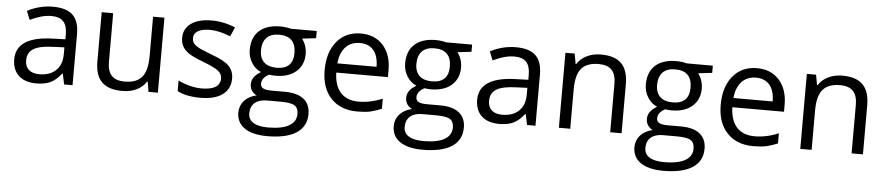

<svg xmlns="http://www.w3.org/2000/svg" viewBox="-44 -835 6284 1365"><g transform="rotate(5 3098.0 -152.5)"><path d="M475.1 0V-365.2C475.1 -490.2 414.6 -543.9 287.1 -543.9C224.1 -543.9 158.7 -526.9 106 -498L130.9 -436C187 -463.4 237.8 -477.1 282.2 -477.1C361.8 -477.1 396 -438 396 -354V-320.8L305.2 -317.9C132.3 -312.5 45.9 -255.9 45.9 -147.9C45.9 -46.9 109.9 9.8 215.8 9.8C255.4 9.8 288.6 3.9 315.4 -8.3C341.8 -20 368.2 -42.5 395 -76.2H398.9L415 0ZM231.9 -57.1C168 -57.1 130.9 -88.4 130.9 -147C130.9 -221.7 184.1 -255.4 313 -259.8L394 -263.2V-214.8C394 -165 379.9 -126.5 351.1 -98.6C322.3 -70.8 282.2 -57.1 231.9 -57.1Z M636.2 -535.2V-185.1C636.2 -48.8 700.7 9.8 831.1 9.8C906.7 9.8 967.8 -19 1001 -71.8H1005.4L1017.1 0H1084V-535.2H1002.9V-253.9C1002.9 -184.6 990.2 -134.8 964.4 -104C938.5 -73.2 897.5 -58.1 841.3 -58.1C756.8 -58.1 718.3 -100.6 718.3 -188V-535.2Z M1601.1 -146C1601.1 -181.6 1589.8 -210.9 1567.9 -234.4C1545.4 -257.8 1502.4 -281.2 1439 -304.2C1392.6 -321.3 1361.3 -334.5 1345.2 -343.8C1312.5 -361.8 1298.8 -380.4 1298.8 -409.2C1298.8 -451.7 1338.4 -477.1 1415 -477.1C1458.5 -477.1 1507.3 -465.8 1561 -443.8L1589.8 -509.8C1534.7 -533.2 1478.5 -544.9 1420.9 -544.9C1358.9 -544.9 1310.5 -532.2 1274.9 -507.3C1239.3 -481.9 1221.7 -447.3 1221.7 -403.8C1221.7 -379.4 1227.1 -358.4 1237.3 -340.8C1247.6 -323.2 1263.2 -307.6 1284.2 -293.9C1305.2 -279.8 1340.3 -263.7 1390.1 -245.1C1442.4 -225.1 1478 -207.5 1496.1 -192.9C1514.2 -177.7 1522.9 -160.2 1522.9 -139.2C1522.9 -84 1475.6 -57.1 1391.1 -57.1C1336.4 -57.1 1274.4 -73.2 1223.1 -99.1V-23.9C1262.7 -1.5 1318.4 9.8 1389.2 9.8C1523.4 9.8 1601.1 -46.4 1601.1 -146Z M1985.8 -535.2C1963.4 -541.5 1938 -544.9 1910.2 -544.9C1781.2 -544.9 1708 -479 1708 -361.8C1708 -326.7 1716.8 -295.4 1734.4 -268.1C1751.5 -240.7 1773.9 -221.2 1801.8 -210C1756.8 -182.6 1736.8 -155.3 1736.8 -116.2C1736.8 -81.5 1757.8 -54.2 1785.2 -42C1709.5 -24.9 1666 25.9 1666 90.8C1666 186 1744.6 240.2 1884.8 240.2C2066.9 240.2 2164.1 176.8 2164.1 58.1C2164.1 -35.2 2099.6 -85 1983.9 -85H1889.2C1830.6 -85 1809.1 -98.6 1809.1 -127.9C1809.1 -155.8 1826.2 -178.7 1860.8 -196.8C1875 -194.3 1889.6 -192.9 1905.8 -192.9C1968.3 -192.9 2017.6 -208.5 2053.2 -239.7C2088.9 -271 2106.9 -313 2106.9 -365.2C2106.9 -411.6 2089.8 -449.2 2071.8 -472.2L2170.9 -483.9V-535.2ZM1744.1 89.8C1744.1 23.9 1787.1 -12.2 1860.8 -12.2H1958C2007.3 -12.2 2041 -6.8 2059.1 4.9C2077.1 16.1 2085.9 36.1 2085.9 64.9C2085.9 134.8 2022 178.2 1885.7 178.2C1794.4 178.2 1744.1 147.9 1744.1 89.8ZM1788.1 -363.8C1788.1 -444.3 1830.6 -485.8 1906.7 -485.8C1986.8 -485.8 2026.9 -445.8 2026.9 -365.2C2026.9 -288.6 1987.3 -250 1908.2 -250C1832.5 -250 1788.1 -289.1 1788.1 -363.8Z M2506.8 9.8C2543 9.8 2573.7 7.3 2599.6 2C2625 -3.9 2651.9 -12.7 2680.7 -24.9V-97.2C2624.5 -73.2 2567.4 -61 2509.8 -61C2400.4 -61 2338.4 -127.4 2335 -252.9H2703.6V-304.2C2703.6 -376.5 2684.1 -434.6 2645 -479C2606 -522.9 2552.7 -544.9 2485.8 -544.9C2414.1 -544.9 2357.4 -519.5 2314.9 -468.8C2272.5 -418 2251 -349.6 2251 -263.2C2251 -177.7 2273.9 -110.8 2319.8 -62.5C2365.2 -14.2 2427.7 9.8 2506.8 9.8ZM2484.9 -477.1C2569.3 -477.1 2616.7 -420.9 2616.7 -318.8H2336.9C2346.2 -418 2398.9 -477.1 2484.9 -477.1Z M3094.7 -535.2C3072.3 -541.5 3046.9 -544.9 3019 -544.9C2890.1 -544.9 2816.9 -479 2816.9 -361.8C2816.9 -326.7 2825.7 -295.4 2843.3 -268.1C2860.4 -240.7 2882.8 -221.2 2910.6 -210C2865.7 -182.6 2845.7 -155.3 2845.7 -116.2C2845.7 -81.5 2866.7 -54.2 2894 -42C2818.4 -24.9 2774.9 25.9 2774.9 90.8C2774.9 186 2853.5 240.2 2993.7 240.2C3175.8 240.2 3272.9 176.8 3272.9 58.1C3272.9 -35.2 3208.5 -85 3092.8 -85H2998C2939.5 -85 2918 -98.6 2918 -127.9C2918 -155.8 2935.1 -178.7 2969.7 -196.8C2983.9 -194.3 2998.5 -192.9 3014.6 -192.9C3077.1 -192.9 3126.5 -208.5 3162.1 -239.7C3197.8 -271 3215.8 -313 3215.8 -365.2C3215.8 -411.6 3198.7 -449.2 3180.7 -472.2L3279.8 -483.9V-535.2ZM2853 89.8C2853 23.9 2896 -12.2 2969.7 -12.2H3066.9C3116.2 -12.2 3149.9 -6.8 3168 4.9C3186 16.1 3194.8 36.1 3194.8 64.9C3194.8 134.8 3130.9 178.2 2994.6 178.2C2903.3 178.2 2853 147.9 2853 89.8ZM2897 -363.8C2897 -444.3 2939.5 -485.8 3015.6 -485.8C3095.7 -485.8 3135.7 -445.8 3135.7 -365.2C3135.7 -288.6 3096.2 -250 3017.1 -250C2941.4 -250 2897 -289.1 2897 -363.8Z M3778.8 0V-365.2C3778.8 -490.2 3718.3 -543.9 3590.8 -543.9C3527.8 -543.9 3462.4 -526.9 3409.7 -498L3434.6 -436C3490.7 -463.4 3541.5 -477.1 3585.9 -477.1C3665.5 -477.1 3699.7 -438 3699.7 -354V-320.8L3608.9 -317.9C3436 -312.5 3349.6 -255.9 3349.6 -147.9C3349.6 -46.9 3413.6 9.8 3519.5 9.8C3559.1 9.8 3592.3 3.9 3619.1 -8.3C3645.5 -20 3671.9 -42.5 3698.7 -76.2H3702.6L3718.8 0ZM3535.6 -57.1C3471.7 -57.1 3434.6 -88.4 3434.6 -147C3434.6 -221.7 3487.8 -255.4 3616.7 -259.8L3697.8 -263.2V-214.8C3697.8 -165 3683.6 -126.5 3654.8 -98.6C3626 -70.8 3585.9 -57.1 3535.6 -57.1Z M4393.1 0V-349.1C4393.1 -485.8 4327.6 -544.9 4198.7 -544.9C4125 -544.9 4062 -514.6 4028.8 -461.9H4024.9L4011.7 -535.2H3945.8V0H4026.9V-280.8C4026.9 -350.6 4040 -400.4 4065.9 -430.7C4091.8 -460.9 4132.8 -476.1 4189 -476.1C4273.4 -476.1 4312 -433.6 4312 -346.2V0Z M4812.5 -535.2C4790 -541.5 4764.6 -544.9 4736.8 -544.9C4607.9 -544.9 4534.7 -479 4534.7 -361.8C4534.7 -326.7 4543.5 -295.4 4561 -268.1C4578.1 -240.7 4600.6 -221.2 4628.4 -210C4583.5 -182.6 4563.5 -155.3 4563.5 -116.2C4563.5 -81.5 4584.5 -54.2 4611.8 -42C4536.1 -24.9 4492.7 25.9 4492.7 90.8C4492.7 186 4571.3 240.2 4711.4 240.2C4893.6 240.2 4990.7 176.8 4990.7 58.1C4990.7 -35.2 4926.3 -85 4810.5 -85H4715.8C4657.2 -85 4635.7 -98.6 4635.7 -127.9C4635.7 -155.8 4652.8 -178.7 4687.5 -196.8C4701.7 -194.3 4716.3 -192.9 4732.4 -192.9C4794.9 -192.9 4844.2 -208.5 4879.9 -239.7C4915.5 -271 4933.6 -313 4933.6 -365.2C4933.6 -411.6 4916.5 -449.2 4898.4 -472.2L4997.6 -483.9V-535.2ZM4570.8 89.8C4570.8 23.9 4613.8 -12.2 4687.5 -12.2H4784.7C4834 -12.2 4867.7 -6.8 4885.7 4.9C4903.8 16.1 4912.6 36.1 4912.6 64.9C4912.6 134.8 4848.6 178.2 4712.4 178.2C4621.1 178.2 4570.8 147.9 4570.8 89.8ZM4614.7 -363.8C4614.7 -444.3 4657.2 -485.8 4733.4 -485.8C4813.5 -485.8 4853.5 -445.8 4853.5 -365.2C4853.5 -288.6 4814 -250 4734.9 -250C4659.2 -250 4614.7 -289.1 4614.7 -363.8Z M5333.5 9.8C5369.6 9.8 5400.4 7.3 5426.3 2C5451.7 -3.9 5478.5 -12.7 5507.3 -24.9V-97.2C5451.2 -73.2 5394 -61 5336.4 -61C5227.1 -61 5165 -127.4 5161.6 -252.9H5530.3V-304.2C5530.3 -376.5 5510.7 -434.6 5471.7 -479C5432.6 -522.9 5379.4 -544.9 5312.5 -544.9C5240.7 -544.9 5184.1 -519.5 5141.6 -468.8C5099.1 -418 5077.6 -349.6 5077.6 -263.2C5077.6 -177.7 5100.6 -110.8 5146.5 -62.5C5191.9 -14.2 5254.4 9.8 5333.5 9.8ZM5311.5 -477.1C5396 -477.1 5443.4 -420.9 5443.4 -318.8H5163.6C5172.9 -418 5225.6 -477.1 5311.5 -477.1Z M6115.7 0V-349.1C6115.7 -485.8 6050.3 -544.9 5921.4 -544.9C5847.7 -544.9 5784.7 -514.6 5751.5 -461.9H5747.6L5734.4 -535.2H5668.5V0H5749.5V-280.8C5749.5 -350.6 5762.7 -400.4 5788.6 -430.7C5814.5 -460.9 5855.5 -476.1 5911.6 -476.1C5996.1 -476.1 6034.7 -433.6 6034.7 -346.2V0Z"/></g></svg>

Font: Sahel
Style: Regular
Weight: 400
Foundry: Saber Rastikerdar (saber.rastikerdar@gmail.com)
Version: Version 3.4.0